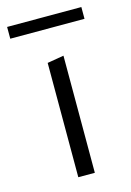

<svg xmlns="http://www.w3.org/2000/svg" viewBox="-97 -613 451 662"><g transform="rotate(-15 128.5 -282.0)"><path d="M-4 -564H261V-522H-4ZM99 -408 158 -418V0H99Z"/></g></svg>

Font: Isabella Sans
Style: Regular
Weight: 400
Designer: Original fonts by Christian Thalmann (Catharsis Fonts), Modifications by Cristiano Sobral
Version: Version 0.002;July 12, 2020;FontCreator 13.0.0.2655 64-bit; 